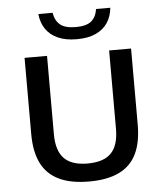

<svg xmlns="http://www.w3.org/2000/svg" viewBox="-55 -843 764 898"><g transform="rotate(-5 326.5 -393.5)"><path d="M327.5 7.5Q241 7.5 185.5 -19.5Q130 -46.5 103.2 -100.5Q76.5 -154.5 76.5 -237V-595H182V-227.5Q182 -149.5 217.5 -113.2Q253 -77 327.5 -77Q403 -77 438.2 -113.2Q473.5 -149.5 473.5 -227.5V-595H576.5V-237Q576.5 -154.5 550.2 -100.5Q524 -46.5 468.8 -19.5Q413.5 7.5 327.5 7.5ZM328 -660.5Q275 -660.5 238.8 -677Q202.5 -693.5 182.5 -723.2Q162.5 -753 158.5 -793.5H225.5Q231.5 -756 255 -736.8Q278.5 -717.5 328 -717.5Q378 -717.5 401 -736.8Q424 -756 429.5 -793.5H496.5Q492.5 -753 472.8 -723.2Q453 -693.5 417 -677Q381 -660.5 328 -660.5Z"/></g></svg>

Font: Encode Sans SC Medium
Style: Regular
Weight: 500
Version: Version 3.002